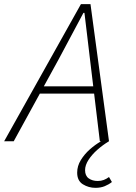

<svg xmlns="http://www.w3.org/2000/svg" viewBox="-32 -679 652 923"><path d="M427 224Q394 224 366.5 207Q339 190 339 151Q339 119 356.5 90.5Q374 62 400 39Q426 16 454 0H448L401 -391Q394 -446 387.5 -504.5Q381 -563 374 -617H369Q338 -559 309.5 -505.5Q281 -452 250 -394L34 0H-12L357 -659H403L492 0Q462 18 436 41Q410 64 393.5 89.5Q377 115 377 139Q377 166 394.5 178.5Q412 191 438 191Q454 191 467 186Q480 181 492 172L506 196Q491 208 471.5 216Q452 224 427 224ZM146 -229 156 -264H439L435 -229Z"/></svg>

Font: Source Code Pro ExtraLight Light
Style: Italic
Weight: 300
Italic angle: -11°
Monospace: yes
Version: Version 1.016;hotconv 1.0.116;makeotfexe 2.5.65601